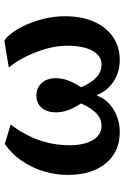

<svg xmlns="http://www.w3.org/2000/svg" viewBox="140 -710 584 905"><g transform="rotate(-90 432.5 -258.0)"><path d="M262 14Q169 14 114.5 -52Q60 -118 60 -231Q60 -291 78 -348Q96 -405 129 -451.5Q162 -498 206 -528L298 -500Q200 -374 200 -223Q200 -153 224.5 -112.5Q249 -72 291 -72Q325 -72 350.5 -96.5Q376 -121 397 -168Q374 -204 364.5 -231.5Q355 -259 355 -288Q355 -329 376.5 -354Q398 -379 435 -379Q471 -379 493.5 -353.5Q516 -328 516 -288Q516 -260 506 -231.5Q496 -203 473 -168Q493 -122 519 -97Q545 -72 580 -72Q622 -72 645.5 -115Q669 -158 669 -235Q669 -280 655.5 -329.5Q642 -379 619 -426Q596 -473 566 -509L692 -530L706 -521Q736 -491 759 -445.5Q782 -400 795 -347.5Q808 -295 808 -244Q808 -166 782.5 -108Q757 -50 710.5 -18Q664 14 602 14Q546 14 501.5 -14.5Q457 -43 437 -93H434Q416 -45 368.5 -15.5Q321 14 262 14Z"/></g></svg>

Font: Literata 7pt SemiBold
Style: Regular
Weight: 600
Designer: Latin by Veronika Burian and Jose Scaglione. Greek by Irene Vlachou. Cyrillic by Vera Evstafieva.
Foundry: TypeTogether
Version: Version 3.002